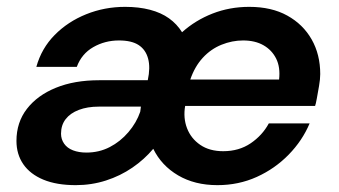

<svg xmlns="http://www.w3.org/2000/svg" viewBox="-20 -528 989 560"><path d="M201 12Q145 12 106.5 -4Q68 -20 48 -49Q28 -78 28 -117Q28 -171 58.5 -210.5Q89 -250 143 -272Q197 -294 269 -294H411Q419 -331 412 -357Q405 -383 384.5 -396.5Q364 -410 327 -410Q286 -410 252 -390.5Q218 -371 204 -333H86Q101 -387 139.5 -426Q178 -465 231.5 -486.5Q285 -508 345 -508Q385 -508 417.5 -499.5Q450 -491 473 -474.5Q496 -458 511 -434Q550 -469 600 -488.5Q650 -508 707 -508Q772 -508 818 -482.5Q864 -457 889 -413Q914 -369 914 -312Q914 -297 910.5 -277Q907 -257 904 -240.5Q901 -224 899 -219H520Q514 -184 525.5 -154Q537 -124 564 -105.5Q591 -87 631 -87Q677 -87 711 -110Q745 -133 764 -168H883Q862 -118 822 -77Q782 -36 729 -12Q676 12 614 12Q548 12 499.5 -16.5Q451 -45 427 -94Q401 -63 366 -39Q331 -15 289 -1.5Q247 12 201 12ZM232 -83Q269 -83 300 -99Q331 -115 354.5 -142.5Q378 -170 389 -202L391 -217H268Q235 -217 210 -207.5Q185 -198 171.5 -180.5Q158 -163 158 -138Q158 -122 167 -109Q176 -96 193 -89.5Q210 -83 232 -83ZM535 -296H794Q798 -332 785.5 -357Q773 -382 748.5 -396Q724 -410 689 -410Q657 -410 626 -397.5Q595 -385 571.5 -359.5Q548 -334 535 -296Z"/></svg>

Font: DM Sans 24pt SemiBold
Style: Italic
Weight: 600
Italic angle: -10°
Designer: Colophon Foundry, Jonny Pinhorn
Foundry: Colophon Foundry
Version: Version 4.004;gftools[0.9.30]